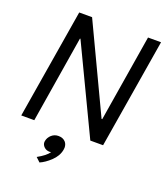

<svg xmlns="http://www.w3.org/2000/svg" viewBox="-156 -766 938 1087"><g transform="rotate(20 312.5 -222.5)"><path d="M516 0H439L189.5 -522.5H186.5L101.5 0H23L132 -660H209.5L457 -137H461L546.5 -660H625ZM211 215 185.5 191Q236 163 253 137.5L244 138.5Q224 138.5 210.8 126Q197.5 113.5 197.5 97L198.5 89.5Q202.5 68 220 52.5Q237.5 37 261.5 37Q289.5 37 305 55Q316 68.5 316 88L314.5 101.5Q307.5 140 273.5 172Q242 201.5 211 215Z"/></g></svg>

Font: Lucymar Sans
Style: Italic
Weight: 400
Italic angle: -10°
Foundry: The League of Moveable Type (original font) / Main changes by Cristiano Sobral with portions from Mirco Monsees
Version: Version 2.00;August 30, 2020;FontCreator 13.0.0.2681 64-bit